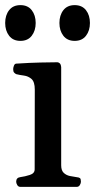

<svg xmlns="http://www.w3.org/2000/svg" viewBox="-29 -730 371 750"><path d="M50.8 0Q42.5 0 38.3 -7.3Q34.2 -14.6 34.2 -20Q34.2 -36.1 50.3 -38.1Q68.4 -40.5 87.4 -46.6Q106.4 -52.7 106.4 -68.4L106.9 -379.9Q106.9 -410.2 94.2 -421.4Q81.5 -432.6 64.5 -434.8Q47.4 -437 34.2 -440.4Q29.3 -442.9 25.9 -446.8Q22.5 -450.7 22.5 -460Q22.5 -465.8 25.4 -473.4Q28.3 -481 34.2 -481.4Q86.9 -484.9 129.6 -485.8Q172.4 -486.8 195.3 -486.8Q199.2 -486.8 204.1 -482.9Q209 -479 210 -467.3V-84.5Q210 -64 220 -54.7Q230 -45.4 243.9 -42.5Q257.8 -39.6 269.5 -38.1Q279.8 -37.1 283.4 -34.2Q287.1 -31.2 287.1 -20Q287.1 -14.6 283 -7.3Q278.8 0 270.5 0ZM262.7 -570.3Q233.9 -570.3 218.5 -590.3Q203.1 -610.4 203.1 -640.1Q203.1 -670.4 218.5 -690.2Q233.9 -710 262.7 -710Q291.5 -710 306.9 -690.2Q322.3 -670.4 322.3 -640.1Q322.3 -610.4 306.9 -590.3Q291.5 -570.3 262.7 -570.3ZM50.8 -570.3Q22 -570.3 6.6 -590.3Q-8.8 -610.4 -8.8 -640.1Q-8.8 -670.4 6.6 -690.2Q22 -710 50.8 -710Q79.6 -710 95 -690.2Q110.4 -670.4 110.4 -640.1Q110.4 -610.4 95 -590.3Q79.6 -570.3 50.8 -570.3Z"/></svg>

Font: Gelasio Medium
Style: Regular
Weight: 500
Designer: Eben Sorkin
Foundry: Eben Sorkin
Version: Version 1.008